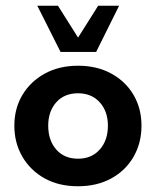

<svg xmlns="http://www.w3.org/2000/svg" viewBox="-20 -639 544 669"><path d="M252 10Q185 10 135.5 -17.5Q86 -45 58 -93Q30 -141 30 -201Q30 -261 58 -308Q86 -355 136 -382.5Q186 -410 252 -410Q318 -410 368 -382.5Q418 -355 445.5 -308Q473 -261 473 -201Q473 -141 445.5 -93Q418 -45 368 -17.5Q318 10 252 10ZM252 -86Q299 -86 327.5 -118Q356 -150 356 -201Q356 -251 327.5 -282.5Q299 -314 252 -314Q204 -314 176 -282.5Q148 -251 148 -201Q148 -150 176 -118Q204 -86 252 -86ZM191 -458 110 -619H182L252 -508L322 -619H395L315 -458Z"/></svg>

Font: Rokkitt
Style: Bold
Weight: 700
Designer: Vernon Adams
Foundry: Vernon Adams
Version: Version 3.103